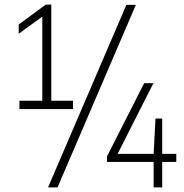

<svg xmlns="http://www.w3.org/2000/svg" viewBox="-20 -750 797 831"><path d="M163 -314V-678L61 -604V-644L178 -730H202V-314H296V-278H64V-314ZM568 -729 229 61H188L527 -729ZM743 -49H682V61H645V-49H443V-73L604 -390H644L489 -84H645L653 -237H682V-84H743Z"/></svg>

Font: KaputaLibre
Style: Regular
Weight: 400
Designer: Multiple designers
Foundry: Textual
Version: Version 2.900